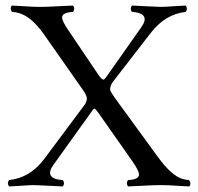

<svg xmlns="http://www.w3.org/2000/svg" viewBox="-20 -670 717 695"><path d="M551.3 -102.1Q600.1 -34.7 640.1 -22.5Q651.9 -19 664.6 -18.1Q673.3 -6.3 665.5 4.9Q653.8 4.4 628.9 2.9Q586.9 0 563.5 0Q540.5 0 495.1 2.4Q460.4 4.4 443.4 4.9Q435.1 -6.8 443.4 -18.1Q483.9 -20 483.4 -39.1Q481.9 -53.2 460 -85L336.4 -261.2Q324.7 -276.9 321.3 -276.9Q317.4 -275.4 305.7 -257.8L173.3 -73.2Q138.2 -23.9 205.1 -18.1Q206.5 -18.1 207.5 -18.1Q215.8 -6.3 207.5 4.9Q187.5 4.4 148.4 2Q114.3 0 102.5 0Q89.8 0 55.7 2.4Q25.9 4.4 12.7 4.9Q4.4 -6.8 12.7 -18.1Q88.4 -26.4 138.7 -92.8L286.6 -291Q294.4 -302.2 294.4 -314Q293.5 -325.7 280.3 -344.2L138.2 -546.9Q90.8 -614.3 41.5 -624.5Q32.2 -626.5 23.4 -627Q14.6 -638.7 22.5 -649.9Q34.2 -649.4 59.1 -647.9Q100.6 -645 124.5 -645Q147.5 -645 192.9 -647.5Q227.5 -649.4 244.6 -649.9Q252.9 -638.2 244.6 -627Q204.1 -625 204.6 -605.5Q206.1 -591.3 228 -559.6L338.4 -396Q347.7 -382.8 354.5 -381.8Q357.9 -381.8 365.2 -392.1Q368.2 -396.5 368.7 -397L491.7 -571.8Q526.4 -621.1 460 -627Q458.5 -627 457.5 -627Q449.2 -638.7 457.5 -649.9Q477.5 -649.4 516.6 -647Q550.8 -645 562.5 -645Q575.2 -645 609.4 -647.5Q639.2 -649.4 652.3 -649.9Q660.6 -638.2 652.3 -627Q578.6 -618.7 526.4 -551.8L389.6 -375Q378.4 -359.9 378.4 -346.2Q379.4 -338.4 398.4 -312Z"/></svg>

Font: Linux Libertine Display O
Style: Regular
Weight: 400
Designer: Philipp H. Poll
Foundry: Philipp H. Poll
Version: Version 5.0.9